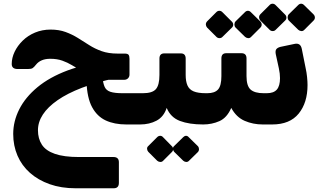

<svg xmlns="http://www.w3.org/2000/svg" viewBox="-20 -663 1722 1032"><path d="M387 349Q309 349 247 327Q185 305 141 266Q97 227 74 173.5Q51 120 51 57Q51 -11 83.5 -75.5Q116 -140 181 -194Q246 -248 343.5 -284.5Q441 -321 571 -333L602 -243Q498 -221 420 -191Q342 -161 289.5 -124.5Q237 -88 210.5 -47.5Q184 -7 184 37Q184 82 205 114.5Q226 147 275 164Q324 181 404 181H590Q619 181 619 209V320Q619 349 591 349ZM659 6Q595 6 548.5 -15.5Q502 -37 475 -87Q448 -137 445 -224L531 -248Q534 -215 542.5 -196Q551 -177 573.5 -169.5Q596 -162 639 -162H747Q754 -162 758.5 -158Q763 -154 763 -147V-23Q764 6 734 6ZM550 -234V-250Q506 -250 473.5 -259.5Q441 -269 416 -283.5Q391 -298 367 -312.5Q343 -327 315 -337Q287 -347 250 -347Q224 -347 205 -339Q186 -331 174 -316Q163 -302 155.5 -297Q148 -292 130 -292H75Q43 -292 43 -319Q43 -352 58.5 -384.5Q74 -417 102 -444.5Q130 -472 168.5 -488Q207 -504 252 -504Q297 -504 332.5 -491Q368 -478 398.5 -459Q429 -440 459.5 -420.5Q490 -401 526.5 -388Q563 -375 612 -375H650Q666 -375 671 -368.5Q676 -362 676 -347V-262Q676 -250 668 -242Q660 -234 647 -234Z M733 6Q718 6 718 -9V-132Q718 -162 748 -162Q799 -162 818 -184Q837 -206 837 -260V-348Q837 -376 863 -376H952Q978 -376 978 -348V-260Q978 -226 987.5 -204Q997 -182 1020.5 -172Q1044 -162 1087 -162Q1102 -162 1102 -147V-24Q1102 6 1072 6Q997 6 947 -13Q897 -32 876 -83Q860 -35 821.5 -14.5Q783 6 733 6ZM856 202Q850 208 841 207.5Q832 207 825 201L777 153Q771 146 770.5 137Q770 128 777 122L825 74Q832 67 841 67Q850 67 856 74L903 122Q910 128 910.5 137.5Q911 147 904 154ZM995 202Q989 208 980.5 207.5Q972 207 965 201L916 153Q910 146 909.5 137Q909 128 916 122L965 74Q972 67 980 67Q988 67 994 74L1043 122Q1049 128 1049.5 137.5Q1050 147 1044 154Z M1072 6Q1057 6 1057 -9V-132Q1057 -162 1087 -162H1094Q1134 -162 1152 -182Q1170 -202 1170 -254V-349Q1170 -377 1196 -377H1278Q1305 -377 1305 -349V-254Q1305 -201 1327 -181.5Q1349 -162 1397 -162H1407Q1422 -162 1422 -147V-24Q1422 6 1392 6Q1340 6 1295 -13.5Q1250 -33 1223 -83Q1200 -30 1159.5 -12Q1119 6 1072 6ZM1175 -464Q1169 -458 1159.5 -458Q1150 -458 1143 -465L1093 -515Q1087 -522 1086.5 -531Q1086 -540 1093 -548L1143 -598Q1150 -605 1159 -605Q1168 -605 1175 -598L1225 -548Q1233 -541 1233.5 -531Q1234 -521 1226 -514ZM1329 -464Q1322 -457 1313 -458Q1304 -459 1297 -465L1246 -515Q1240 -522 1240 -531.5Q1240 -541 1246 -548L1297 -598Q1304 -605 1312.5 -605Q1321 -605 1328 -598L1379 -548Q1386 -541 1386.5 -531.5Q1387 -522 1379 -514Z M1393 6Q1385 6 1381 1Q1377 -4 1377 -11V-136Q1377 -150 1385 -156Q1393 -162 1407 -162H1414Q1451 -162 1468 -181.5Q1485 -201 1485 -243Q1485 -255 1483.5 -268Q1482 -281 1479 -295L1462 -373Q1459 -391 1465.5 -399Q1472 -407 1487 -411L1563 -427Q1595 -434 1602 -401L1623 -296Q1628 -274 1630.5 -249Q1633 -224 1633 -206Q1633 -111 1585.5 -52.5Q1538 6 1443 6ZM1461 -502Q1455 -496 1445.5 -496Q1436 -496 1429 -503L1379 -553Q1373 -560 1372.5 -569Q1372 -578 1379 -586L1429 -636Q1436 -643 1445 -643Q1454 -643 1461 -636L1511 -586Q1519 -579 1519.5 -569Q1520 -559 1512 -552ZM1615 -502Q1608 -495 1599 -496Q1590 -497 1583 -503L1532 -553Q1526 -560 1526 -569.5Q1526 -579 1532 -586L1583 -636Q1590 -643 1598.5 -643Q1607 -643 1614 -636L1665 -586Q1672 -579 1672.5 -569.5Q1673 -560 1665 -552Z"/></svg>

Font: Rubik
Style: Bold Italic
Weight: 700
Italic angle: -12°
Designer: Hubert and Fischer
Foundry: Hubert and Fischer
Version: Version 2.300;gftools[0.9.30]